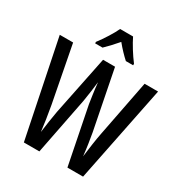

<svg xmlns="http://www.w3.org/2000/svg" viewBox="-214 -1153 1156 1233"><g transform="rotate(30 363.5 -536.0)"><path d="M728 -780 584 -66H468L384 -488Q381 -509 375 -549Q369 -589 364 -639Q360 -606 354.5 -564.5Q349 -523 343 -489L260 -66H145L-1 -780H98L178 -364Q187 -314 194.5 -264.5Q202 -215 206 -179Q211 -220 218 -264.5Q225 -309 231 -343L320 -780H409L495 -344Q501 -310 507.5 -268Q514 -226 519 -179Q525 -227 532 -275.5Q539 -324 547 -364L628 -780ZM412 -1006Q428 -973 453.5 -932Q479 -891 505 -857V-846H451Q431 -864 408.5 -887.5Q386 -911 364 -938Q341 -911 318 -886.5Q295 -862 278 -846H223V-857Q249 -891 275.5 -933Q302 -975 316 -1006Z"/></g></svg>

Font: Noto Sans Malayalam UI ExtraCondensed Medium
Style: Regular
Weight: 500
Width: 2
Designer: Jelle Bosma - Monotype Design Team
Foundry: Monotype Imaging Inc.
Version: Version 2.104; ttfautohint (v1.8.4.7-5d5b)